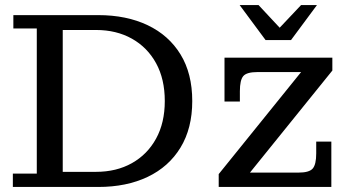

<svg xmlns="http://www.w3.org/2000/svg" viewBox="-20 -742 1408 762"><path d="M1034 -583 931 -722H1006L1090 -632L1175 -722H1238L1135 -583ZM31 0V-53H126V-629H33V-682H370Q482 -682 566 -642Q650 -602 696.5 -526Q743 -450 743 -341Q743 -233 696.5 -156.5Q650 -80 566 -40Q482 0 370 0ZM361 -623H229V-60H361Q442 -60 503.5 -94.5Q565 -129 599.5 -192Q634 -255 634 -341Q634 -428 599.5 -491Q565 -554 503.5 -588.5Q442 -623 361 -623ZM848 0V-51L1175 -456H1002Q959 -456 945.5 -440Q932 -424 932 -380V-339H871V-513H1299V-462L972 -57H1165Q1207 -57 1221 -73Q1235 -89 1235 -133V-180H1295V0Z"/></svg>

Font: Montagu Slab 16pt
Style: Regular
Weight: 400
Designer: Florian Karsten
Foundry: Florian Karsten
Version: Version 1.000; ttfautohint (v1.8.3)